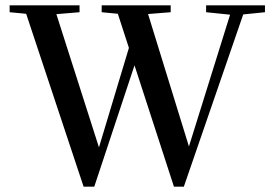

<svg xmlns="http://www.w3.org/2000/svg" viewBox="-20 -683 1030 720"><path d="M293.5 17.1 78.1 -631.3 16.1 -637.2V-663.1H278.3V-637.2L191.4 -629.9L351.1 -130.4L463.4 -503.4L421.9 -631.3L361.3 -637.2V-663.1H620.1V-637.2L535.2 -630.4L688.5 -133.8L842.8 -627.9L752.9 -637.2V-663.1H973.6V-637.2L892.1 -628.9L669.4 17.1H632.3L484.4 -438L333.5 17.1Z"/></svg>

Font: Elstob 14pt Medium
Style: Regular
Weight: 500
Designer: Peter S. Baker
Version: Version 1.015